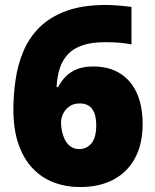

<svg xmlns="http://www.w3.org/2000/svg" viewBox="-20 -744 626 774"><path d="M34 -302Q34 -363 43 -424Q52 -485 75 -539Q98 -593 140 -634.5Q182 -676 247.5 -700Q313 -724 408 -724Q429 -724 459.5 -721.5Q490 -719 510 -716V-565Q490 -569 465 -571.5Q440 -574 404 -574Q350 -574 313 -561.5Q276 -549 254 -525.5Q232 -502 221 -468.5Q210 -435 208 -393H214Q227 -417 245 -435.5Q263 -454 290 -465Q317 -476 355 -476Q418 -476 462.5 -449Q507 -422 531 -370Q555 -318 555 -244Q555 -164 524.5 -107Q494 -50 437.5 -20Q381 10 303 10Q246 10 197 -8.5Q148 -27 111.5 -65.5Q75 -104 54.5 -163Q34 -222 34 -302ZM299 -143Q330 -143 349 -166.5Q368 -190 368 -240Q368 -281 352 -304Q336 -327 301 -327Q277 -327 260.5 -315.5Q244 -304 235 -286.5Q226 -269 226 -250Q226 -231 230.5 -212Q235 -193 243.5 -177.5Q252 -162 266 -152.5Q280 -143 299 -143Z"/></svg>

Font: Noto Sans Thai Black
Style: Regular
Weight: 900
Version: Version 2.001